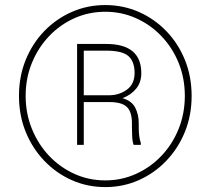

<svg xmlns="http://www.w3.org/2000/svg" viewBox="-20 -741 857 771"><path d="M56.2 -356Q56.2 -433.6 83 -500Q109.9 -566.4 157.7 -616Q205.6 -665.5 268.3 -693.1Q331.1 -720.7 402.8 -720.7Q474.6 -720.7 537.4 -693.1Q600.1 -665.5 647.9 -616Q695.8 -566.4 722.7 -500Q749.5 -433.6 749.5 -356Q749.5 -278.3 722.7 -211.9Q695.8 -145.5 647.9 -95.5Q600.1 -45.4 537.4 -17.6Q474.6 10.3 402.8 10.3Q331.1 10.3 268.3 -17.6Q205.6 -45.4 157.7 -95.5Q109.9 -145.5 83 -211.9Q56.2 -278.3 56.2 -356ZM83 -356Q83 -285.2 108.2 -223.4Q133.3 -161.6 177.2 -115.2Q221.2 -68.8 279.1 -42.7Q336.9 -16.6 402.8 -16.6Q468.3 -16.6 526.1 -42.7Q584 -68.8 628.2 -115.2Q672.4 -161.6 697.3 -223.4Q722.2 -285.2 722.2 -356Q722.2 -427.2 697.3 -488.5Q672.4 -549.8 628.2 -595.9Q584 -642.1 526.1 -668Q468.3 -693.8 402.8 -693.8Q336.9 -693.8 279.1 -668Q221.2 -642.1 177.2 -595.9Q133.3 -549.8 108.2 -488.5Q83 -427.2 83 -356ZM419.9 -331.1H316.4V-159.2H289.6V-564.5H406.2Q547.4 -564.5 547.4 -447.3Q547.4 -411.1 527.6 -386Q507.8 -360.8 472.2 -346.7Q509.3 -335.9 523.2 -308.3Q537.1 -280.8 537.1 -246.6V-229Q537.1 -189.5 545.4 -167V-159.2H516.6Q511.7 -171.9 510.7 -195.3Q509.8 -218.8 509.8 -229.5V-246.1Q509.8 -292 489.5 -311.5Q469.2 -331.1 419.9 -331.1ZM406.2 -537.6H316.4V-358.4H416.5Q459 -358.4 489.7 -381.1Q520.5 -403.8 520.5 -447.8Q520.5 -493.7 495.8 -515.6Q471.2 -537.6 406.2 -537.6Z"/></svg>

Font: Vazirmatn RD Thin
Style: Regular
Weight: 100
Designer: Saber Rastikerdar
Foundry: Saber Rastikerdar
Version: Version 32.102